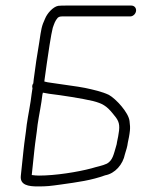

<svg xmlns="http://www.w3.org/2000/svg" viewBox="-20 -678 514 690"><path d="M400.6 -168C400.1 -162.7 398.8 -157 396.8 -151C388.7 -124.3 385.3 -101.8 364.4 -90C348.1 -82.2 327.4 -79 308.7 -73C258.6 -59.7 179.4 -47 119.9 -47C111.9 -47 103.3 -47.7 94.1 -49L103.5 -138C107.1 -172.6 111.4 -194.5 115.1 -230C119.8 -262.7 129.1 -305.9 132.4 -338L134.2 -345C140.7 -343.7 148.2 -342.3 156.7 -341C204.7 -335.2 273 -324.5 314 -315C348.1 -306.2 363 -297.5 385.3 -270C404.1 -247.9 410.8 -236.8 407.9 -209C406.3 -194 403.3 -181.2 400.6 -168ZM76.2 -231C72.5 -195.9 68.1 -172.8 64.5 -138L54.8 -46C51.3 -12.6 82.5 -8 115.8 -8C149.6 -8 159.7 -9.5 199.6 -15C260.7 -23.6 307.6 -29.8 358 -48C393.3 -54.3 421.7 -86.8 429 -124C433.1 -137.3 437.8 -151.1 439.3 -165C441.3 -175 441.3 -175 443.4 -185C444.9 -193 446.1 -201 446.9 -209C447.9 -218.3 447.4 -229.7 445.5 -243C442 -274 396.1 -323.3 371.3 -337C346.9 -348.7 315.1 -355.7 285.9 -362C262.2 -367.1 192.2 -375.7 166.8 -380C155.6 -381.3 146.5 -383 139.4 -385L140 -391C142.4 -407.7 145.1 -427.3 148.2 -450C151.6 -474.5 164 -558.4 169.6 -578C175.1 -593.5 177.7 -602.7 187.4 -614C193.3 -619.4 199.1 -619 210.9 -619H447.9C458.5 -619 467.9 -628.4 469 -639C470.1 -649.6 462.6 -658 452 -658H215C204.3 -658 195.6 -657.7 188.9 -657C170 -653.3 149.2 -629.3 142 -611C129.3 -583.8 128.3 -574.3 121.1 -526C111.4 -469.2 108.6 -448.4 101.2 -393L99.6 -378C98.1 -376.7 97.3 -375.3 97.2 -374C95.4 -370 95.3 -365.7 96.8 -361L93.6 -340C90.3 -308.1 80.9 -263.8 76.2 -231Z"/></svg>

Font: Just Breathe
Style: Obl2
Weight: 400
Foundry: Cannot Into Space Fonts
Version: Version 0.72